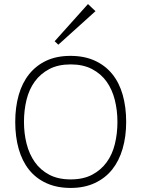

<svg xmlns="http://www.w3.org/2000/svg" viewBox="-20 -915 696 945"><path d="M450 -860 267 -695 249 -712 413 -895ZM601 -315Q601 -243 583.5 -183Q566 -123 532 -80.5Q498 -38 446.5 -14Q395 10 328 10Q260 10 208.5 -13.5Q157 -37 123 -79.5Q89 -122 72 -182Q55 -242 55 -315Q55 -387 72 -447Q89 -507 123.5 -550Q158 -593 208.5 -616.5Q259 -640 327 -640Q395 -640 446.5 -616.5Q498 -593 532.5 -550.5Q567 -508 584 -448Q601 -388 601 -315ZM558 -315Q558 -372 545 -423.5Q532 -475 504.5 -513.5Q477 -552 433 -575Q389 -598 328 -598Q266 -598 222.5 -575Q179 -552 151 -513.5Q123 -475 110.5 -423.5Q98 -372 98 -315Q98 -258 111 -207Q124 -156 151.5 -117Q179 -78 222.5 -55Q266 -32 328 -32Q390 -32 433.5 -55Q477 -78 505 -116.5Q533 -155 545.5 -206.5Q558 -258 558 -315Z"/></svg>

Font: TypoPRO Sinkin Sans
Style: 200 X Light
Weight: 200
Designer: Keith Bates
Foundry: K-Type
Version: Sinkin Sans (version 1.0)  by Keith Bates   •   © 2014   www